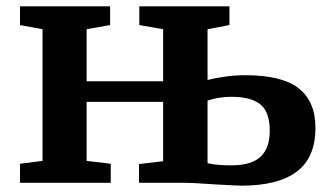

<svg xmlns="http://www.w3.org/2000/svg" viewBox="-20 -576 1026 605"><path d="M753 -339Q869 -339 921.5 -297.5Q974 -256 974 -173Q974 -80 915.5 -35.5Q857 9 741 9Q729 9 657 5Q590 0 556 0H418V-59L494 -68V-255H253V-69L329 -60V0H43V-60L114 -69V-484L43 -497V-556H327V-497L253 -484V-320H494V-484L419 -497V-556H703V-497L634 -484V-324Q653 -329 685.5 -334Q718 -339 753 -339ZM709 -55Q772 -55 801 -82Q830 -109 830 -164Q830 -223 800.5 -247Q771 -271 709 -271Q670 -271 634 -259V-62Q659 -55 709 -55Z"/></svg>

Font: Koeln Type Serif
Style: Bold
Weight: 700
Designer: Eben Sorkin
Foundry: Eben Sorkin
Version: Version 2.002